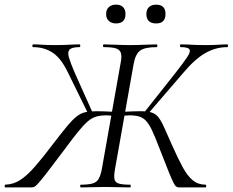

<svg xmlns="http://www.w3.org/2000/svg" viewBox="-45 -819 1016 839"><path d="M308.8 0Q305.2 0 305.2 -6Q305.2 -12 308.8 -12Q343 -12 360.7 -17.6Q378.4 -23.2 386.9 -38.8Q395.4 -54.4 400.4 -82.4L482.4 -545.4Q488.2 -574.4 482.8 -588.8Q477.4 -603.2 459.8 -608.1Q442.2 -613 409 -613Q405 -613 405 -619Q405 -625 409 -625Q431.6 -625 462.4 -623.5Q493.2 -622 521.8 -622Q554.8 -622 586.9 -623.5Q619 -625 638.8 -625Q642.8 -625 642.8 -619Q642.8 -613 638.8 -613Q588.6 -613 567.8 -598.2Q547 -583.4 539 -539.6L457.4 -79.4Q452.4 -50.6 455.2 -36.2Q458 -21.8 474 -16.9Q490 -12 523.2 -12Q526.4 -12 526.4 -6Q526.4 0 523.2 0Q500.4 0 473 -1Q445.6 -2 415.2 -2Q384.8 -2 357.2 -1Q329.6 0 308.8 0ZM-22.4 0Q-24.6 0 -24.5 -6Q-24.4 -12 -22.4 -12Q13.6 -13 43.7 -32.6Q73.8 -52.2 108.3 -91.8Q142.8 -131.4 188 -191.4Q224.8 -239.4 248.5 -267.9Q272.2 -296.4 290.1 -310.3Q308 -324.2 327.5 -328.6Q347 -333 375.6 -333Q406.4 -333 461.8 -330L459 -312Q448.2 -313 438.5 -314Q428.8 -315 420.8 -315Q394.2 -315 375.2 -309.4Q356.2 -303.8 338.1 -288.2Q320 -272.6 296.3 -243.4Q272.6 -214.2 237.4 -166.4Q190.4 -103.6 164.2 -69.7Q138 -35.8 124.9 -20.9Q111.8 -6 105.7 -3Q99.6 0 91.6 0ZM342.8 -317 251.8 -502.2Q222.2 -564.2 185.3 -588.6Q148.4 -613 100.4 -613Q96.4 -613 96.4 -619Q96.4 -625 100.2 -625Q119.2 -625 140 -623.5Q160.8 -622 194.4 -622Q231.4 -622 255.8 -623.5Q280.2 -625 301.8 -625Q305.8 -625 305.8 -619Q305.8 -613 301.8 -613Q269.8 -613 259.3 -602.4Q248.8 -591.8 256.5 -566.5Q264.2 -541.2 283.4 -497L360 -326ZM737.8 0Q730.8 0 725.3 -3.5Q719.8 -7 712.2 -22.2Q704.6 -37.4 690.5 -72.5Q676.4 -107.6 651.6 -171.4Q633.6 -218.4 620.5 -246.8Q607.4 -275.2 594.2 -289.7Q581 -304.2 564 -309.6Q547 -315 520.4 -315Q512.2 -315 502.2 -314Q492.2 -313 481.2 -312L482.8 -330Q540 -333 567.8 -333Q599 -333 617 -327.5Q635 -322 647.3 -306.5Q659.6 -291 672.5 -261.9Q685.4 -232.8 706.4 -185.6Q732.8 -126 753.6 -88Q774.4 -50 797.4 -31.1Q820.4 -12.2 852.8 -12Q856.2 -12 856.1 -6Q856 0 853 0ZM597.8 -317 583.8 -326 721 -499.4Q756 -544 772.4 -568.4Q788.8 -592.8 783.2 -602.9Q777.6 -613 745 -613Q741.4 -613 741.4 -619Q741.4 -625 745 -625Q769 -625 792.9 -623.5Q816.8 -622 852.8 -622Q888.2 -622 908.7 -623.5Q929.2 -625 947.8 -625Q951.6 -625 951.6 -619Q951.6 -613 947.8 -613Q897.6 -613 851.9 -586.9Q806.2 -560.8 754.2 -498.8ZM461.8 -716.6Q442.5 -716.6 430.6 -727.5Q418.8 -738.4 418.8 -758Q418.8 -777.2 430.6 -788Q442.5 -798.8 461.8 -798.8Q482.1 -798.8 492.7 -788Q503.4 -777.2 503.4 -758Q503.4 -716.6 461.8 -716.6ZM637.5 -716.6Q594.6 -716.6 594.6 -758Q594.6 -777.2 605.9 -787.9Q617.1 -798.6 637.5 -798.6Q678.2 -798.6 678.2 -758Q678.2 -716.6 637.5 -716.6Z"/></svg>

Font: Cormorant Light
Style: Italic
Weight: 300
Italic angle: -10°
Designer: Christian Thalmann (Catharsis Fonts)
Foundry: Catharsis Fonts
Version: Version 4.000